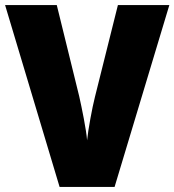

<svg xmlns="http://www.w3.org/2000/svg" viewBox="-20 -734 685 754"><path d="M645 -714H443L353 -354C342 -311 326 -224 322 -183C319 -224 301 -312 291 -356L203 -714H0L214 0H430Z"/></svg>

Font: Noto Sans Thai Looped SemiCondensed Black
Style: Regular
Weight: 900
Width: 4
Designer: Sasikarn Vongin, Ben Mitchell
Foundry: The Fontpad Ltd
Version: Version 1.001